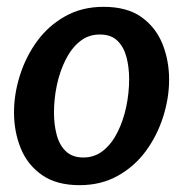

<svg xmlns="http://www.w3.org/2000/svg" viewBox="-20 -530 536 562"><path d="M213 12Q145 12 102.5 -18Q60 -48 40.5 -96.5Q21 -145 21 -201Q21 -255 38.5 -310Q56 -365 89 -410Q122 -455 171 -482.5Q220 -510 283 -510Q352 -510 394 -480Q436 -450 455.5 -401.5Q475 -353 475 -297Q475 -243 457.5 -188Q440 -133 407 -88Q374 -43 325 -15.5Q276 12 213 12ZM224 -69Q257 -69 282 -89Q307 -109 324 -143Q341 -177 349.5 -217.5Q358 -258 358 -298Q358 -334 350 -363.5Q342 -393 323.5 -411Q305 -429 272 -429Q239 -429 214 -409Q189 -389 172 -355Q155 -321 146.5 -281Q138 -241 138 -200Q138 -165 146 -135Q154 -105 173 -87Q192 -69 224 -69Z"/></svg>

Font: Rosario
Style: Italic
Weight: 400
Italic angle: -8.05°
Designer: Hector Gatti
Foundry: Omnibus Type
Version: Version 1.201